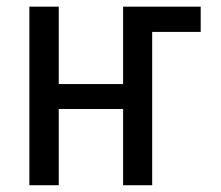

<svg xmlns="http://www.w3.org/2000/svg" viewBox="-20 -548 655 568"><path d="M153.8 -299.3H344.2V-528.3H573.7V-453.6H430.2V0H344.2V-225.6H153.8V0H66.9V-528.3H153.8Z"/></svg>

Font: RobotoCondensed-Regular
Style: Regular
Weight: 400
Designer: Google
Version: Version 2.001201; 2014